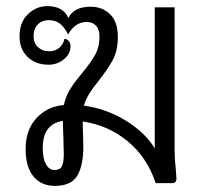

<svg xmlns="http://www.w3.org/2000/svg" viewBox="-20 -600 690 629"><path d="M556 -44 558 -15Q558 0 544 0H490Q462 -85 398 -137.5Q334 -190 251 -202Q251 -175 252 -163L253 -119Q253 -59 233.5 -25Q214 9 159 9Q116 9 90 -21.5Q64 -52 64 -112Q64 -174 99 -212.5Q134 -251 189 -256Q196 -286 210.5 -309Q225 -332 251 -363Q279 -397 292.5 -422Q306 -447 306 -480Q306 -504 294.5 -516Q283 -528 264 -528Q226 -528 203 -487Q192 -510 177 -522Q162 -534 140 -534Q118 -534 104 -520Q90 -506 90 -482Q90 -459 104.5 -445.5Q119 -432 140 -432Q162 -432 175 -444Q188 -456 191 -473Q200 -472 205.5 -465.5Q211 -459 211 -449Q211 -424 189.5 -406Q168 -388 139 -388Q97 -388 70.5 -413.5Q44 -439 44 -481Q44 -527 71.5 -553.5Q99 -580 135 -580Q187 -580 204 -541Q222 -578 277 -578Q315 -578 340.5 -553.5Q366 -529 366 -480Q366 -434 349.5 -403.5Q333 -373 300 -331Q264 -288 255 -254Q331 -243 393.5 -204Q456 -165 487 -114V-576H552V-111Q552 -80 556 -44ZM189 -95 188 -132Q188 -152 187 -163L186 -204Q120 -194 120 -115Q120 -81 130.5 -62Q141 -43 159 -43Q177 -43 183 -56Q189 -69 189 -95Z"/></svg>

Font: Krub
Style: Regular
Weight: 400
Designer: Ekaluck Peanpanawate
Foundry: Cadson Demak Co.,Ltd.
Version: Version 1.000; ttfautohint (v1.6)